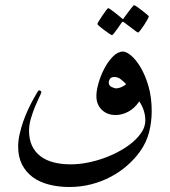

<svg xmlns="http://www.w3.org/2000/svg" viewBox="-20 -624 663 749"><path d="M571.8 -189.9Q571.8 -149.9 561.8 -109.1Q551.8 -68.4 524.9 -31.2Q504.4 -2.9 475.6 22.2Q446.8 47.4 411.6 65.9Q376.5 84.5 335.7 95Q294.9 105.5 250.5 105.5Q207.5 105.5 170.7 95.9Q133.8 86.4 107.2 66.7Q80.6 46.9 65.7 17.3Q50.8 -12.2 50.8 -52.2Q50.8 -75.2 56.4 -100.3Q62 -125.5 70.6 -149.9Q79.1 -174.3 89.4 -196.3Q99.6 -218.3 108.9 -235.1Q118.2 -252 124 -261.7Q129.9 -271.5 131.3 -271.5Q135.3 -271.5 138.4 -269.3Q141.6 -267.1 141.6 -264.2Q141.6 -262.2 134 -246.8Q126.5 -231.4 117.4 -209.7Q108.4 -188 100.8 -162.6Q93.3 -137.2 93.3 -114.3Q93.3 -80.6 104.7 -55.9Q116.2 -31.2 137.5 -14.9Q158.7 1.5 188.7 9.3Q218.8 17.1 255.9 17.1Q287.6 17.1 321.3 10.5Q355 3.9 387.2 -7.8Q419.4 -19.5 448.7 -35.9Q478 -52.2 499.8 -71.3Q521.5 -90.3 534.2 -111.1Q546.9 -131.8 546.9 -153.8Q546.9 -193.4 523.4 -228.5Q504.9 -201.2 480.2 -188.2Q455.6 -175.3 431.6 -175.3Q397.9 -175.3 377 -195.8Q356 -216.3 356 -249.5Q356 -271 364.5 -300.5Q373 -330.1 387.5 -357.4Q401.9 -384.8 420.9 -403.8Q439.9 -422.9 460 -422.9Q472.7 -422.9 491.7 -407Q510.7 -391.1 528.6 -361.1Q546.4 -331.1 559.1 -288.1Q571.8 -245.1 571.8 -189.9ZM471.7 -296.4Q462.4 -305.7 451.2 -314.7Q439.9 -323.7 426.3 -323.7Q414.1 -323.7 409.2 -316.7Q404.3 -309.6 404.3 -301.3Q404.3 -290.5 414.8 -284.9Q425.3 -279.3 434.1 -279.3Q438 -279.3 443.6 -280.8Q449.2 -282.2 455.1 -284.9Q460.9 -287.6 465.6 -290.5Q470.2 -293.5 471.7 -296.4ZM560.5 -560.1Q560.5 -557.6 554.9 -547.4Q549.3 -537.1 542 -526.1Q534.7 -515.1 527.8 -506.1Q521 -497.1 518.6 -497.1Q517.1 -497.1 508.5 -503.2Q500 -509.3 490.2 -517.1Q479 -525.4 463.9 -536.6Q461.4 -539.1 459.5 -539.1Q457.5 -539.1 455.1 -536.6Q445.8 -522.5 438 -511.7Q431.2 -502.4 425 -494.6Q418.9 -486.8 417 -486.8Q415 -486.8 406 -492.9Q397 -499 386.7 -506.6Q376.5 -514.2 368.2 -521.2Q359.9 -528.3 359.9 -530.3Q359.9 -532.7 366 -542.5Q372.1 -552.2 379.6 -563.5Q387.2 -574.7 393.8 -583.5Q400.4 -592.3 401.9 -592.3Q404.8 -592.3 413.1 -585.9Q421.4 -579.6 430.7 -572.8Q441.4 -564.5 454.1 -553.7Q458 -549.8 459.5 -549.8Q461.4 -549.8 463.9 -554.7Q473.1 -567.9 481.9 -579.1Q488.8 -587.9 495.1 -595.9Q501.5 -604 502.9 -604Q504.9 -604 514.4 -597.7Q523.9 -591.3 533.9 -583.3Q543.9 -575.2 552.2 -568.4Q560.5 -561.5 560.5 -560.1Z"/></svg>

Font: Kitab
Style: Regular
Weight: 400
Designer: SIL International
Foundry: Khaled Hosny
Version: Version 1.000